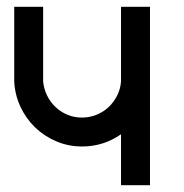

<svg xmlns="http://www.w3.org/2000/svg" viewBox="-20 -543 542 567"><path d="M422.9 -522.9V3.9H337.4V-146.5Q285.6 -110.4 222.2 -110.4Q182.1 -110.4 146.5 -125.5Q110.8 -140.6 83.7 -166.7Q56.6 -192.9 40.3 -228Q23.9 -263.2 22 -302.7V-522.9H107.4V-302.7Q109.4 -280.8 118.9 -261.2Q128.4 -241.7 143.8 -227.1Q159.2 -212.4 179.2 -204.1Q199.2 -195.8 222.2 -195.8Q244.6 -195.8 265.1 -204.1Q285.6 -212.4 301 -227.1Q316.4 -241.7 326.2 -261.2Q335.9 -280.8 337.4 -302.7V-522.9Z"/></svg>

Font: Proletarsk
Style: Regular
Weight: 400
Designer: Peter Wiegel, original typeface by Carl Albert Fahrenwaldt 1901
Foundry: Peter Wiegel
Version: Version 1.000 2010 initial release